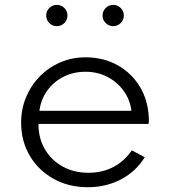

<svg xmlns="http://www.w3.org/2000/svg" viewBox="-20 -768 708 804"><path d="M347.5 16Q267 16 203.8 -19.5Q140.5 -55 104.5 -116.2Q68.5 -177.5 68.5 -254Q68.5 -311.5 89.2 -361.2Q110 -411 147 -448.5Q184 -486 233 -507Q282 -528 337.5 -528Q413.5 -528 472.8 -494.8Q532 -461.5 566.8 -403Q601.5 -344.5 603.5 -268Q603.5 -262 603.2 -258.2Q603 -254.5 602 -249H141Q141 -189 168 -143Q195 -97 242.2 -70.8Q289.5 -44.5 350.5 -44.5Q408.5 -44.5 454.8 -68.8Q501 -93 532 -138.5L586 -109.5Q549.5 -50 486.8 -17Q424 16 347.5 16ZM145 -304H530.5Q524 -352 497 -388.8Q470 -425.5 428.8 -446.5Q387.5 -467.5 338.5 -467.5Q288 -467.5 246.5 -446.8Q205 -426 178.2 -389.2Q151.5 -352.5 145 -304ZM454 -658.5Q435.5 -658.5 422.5 -671.5Q409.5 -684.5 409.5 -703Q409.5 -721.5 422.5 -734.5Q435.5 -747.5 454 -747.5Q472.5 -747.5 485.5 -734.5Q498.5 -721.5 498.5 -703Q498.5 -684.5 485.5 -671.5Q472.5 -658.5 454 -658.5ZM218 -658.5Q199.5 -658.5 186.5 -671.5Q173.5 -684.5 173.5 -703Q173.5 -721.5 186.5 -734.5Q199.5 -747.5 218 -747.5Q236.5 -747.5 249.5 -734.5Q262.5 -721.5 262.5 -703Q262.5 -684.5 249.5 -671.5Q236.5 -658.5 218 -658.5Z"/></svg>

Font: Spartan Thin
Style: Regular
Weight: 400
Version: Version 1.004